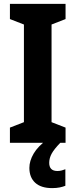

<svg xmlns="http://www.w3.org/2000/svg" viewBox="-20 -734 389 987"><path d="M317 0H31V-78L103 -106V-608L31 -636V-714H317V-636L245 -608V-106L317 -78ZM233 103Q233 145 275 145Q288 145 298 142Q308 139 316 136V221Q304 226 287 229.5Q270 233 248 233Q191 233 161 205.5Q131 178 131 129Q131 93 153 55.5Q175 18 223 -17L290 0Q258 33 245.5 56Q233 79 233 103Z"/></svg>

Font: Noto Sans Khmer UI Condensed
Style: Bold
Weight: 700
Width: 3
Designer: Danh Hong and the Monotype Design Team
Foundry: Monotype Imaging Inc.
Version: Version 2.002; ttfautohint (v1.8.4.7-5d5b)